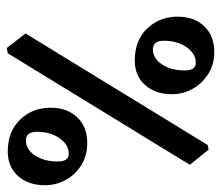

<svg xmlns="http://www.w3.org/2000/svg" viewBox="-64 -604 669 582"><g transform="rotate(90 271.0 -312.5)"><path d="M163 -386Q102 -386 66 -423.5Q30 -461 30 -516Q30 -566 59 -596.5Q88 -627 137 -627Q175 -627 204 -608.5Q233 -590 249 -561Q265 -532 265 -499Q265 -448 237 -417Q209 -386 163 -386ZM125 2 81 -55 419 -607 433 -610 479 -553 141 -1ZM129 -441Q157 -441 175 -469Q193 -497 193 -537Q193 -571 170 -571Q142 -571 122.5 -543Q103 -515 103 -474Q103 -441 129 -441ZM439 -1Q378 -1 342 -38.5Q306 -76 306 -131Q306 -181 335 -211.5Q364 -242 413 -242Q451 -242 480 -224Q509 -206 525 -176.5Q541 -147 541 -114Q541 -63 513 -32Q485 -1 439 -1ZM405 -56Q433 -56 451 -84Q469 -112 469 -152Q469 -186 446 -186Q418 -186 398.5 -158Q379 -130 379 -89Q379 -56 405 -56Z"/></g></svg>

Font: Jaini Purva
Style: Regular
Weight: 400
Designer: Maithili Shingre, Girish Dalvi (Devanagari), Taresh Vohra (Latin)
Foundry: Ek Type
Version: Version 2.000; ttfautohint (v1.8.4.7-5d5b)